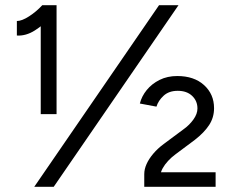

<svg xmlns="http://www.w3.org/2000/svg" viewBox="-20 -720 897 740"><path d="M137 -280V-667L143 -700H198V-280ZM45 -583V-639Q64 -639 92 -657Q120 -675 143 -700L182 -659Q148 -624 114 -602.5Q80 -581 45 -583ZM112 0 593 -700H668L187 0ZM598 -43 536 -49Q536 -68 545 -88Q554 -108 571 -128Q588 -148 611 -165L689 -223Q710 -238 725.5 -259.5Q741 -281 741 -302Q741 -331 720.5 -350.5Q700 -370 665 -370Q631 -370 610.5 -351Q590 -332 583 -309L519 -321Q526 -349 545.5 -373Q565 -397 595 -412Q625 -427 663 -427Q728 -427 766.5 -392Q805 -357 805 -303Q805 -267 786 -238Q767 -209 731 -181L656 -125Q641 -114 628 -100Q615 -86 607 -71.5Q599 -57 598 -43ZM536 0V-49L583 -56H811V0Z"/></svg>

Font: Figtree Light
Style: Regular
Weight: 300
Designer: Erik Kennedy
Foundry: Erik Kennedy
Version: Version 2.001;gftools[0.9.30]